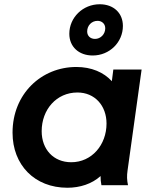

<svg xmlns="http://www.w3.org/2000/svg" viewBox="-20 -871 709 903"><path d="M297 12C356 12 412 -6 453 -43C453 -28 454 -15 457 0H582C577 -24 576 -43 580 -70L646 -544H513L506 -489C468 -531 410 -556 339 -556C175 -556 39 -430 39 -247C39 -95 143 12 297 12ZM176 -254C176 -356 246 -436 344 -436C426 -436 481 -374 481 -290C481 -190 412 -108 315 -108C232 -108 176 -168 176 -254ZM306 -712C306 -651 351 -610 416 -610C495 -610 558 -672 558 -749C558 -810 514 -851 449 -851C370 -851 306 -789 306 -712ZM390 -723C390 -751 411 -773 439 -773C459 -773 475 -759 475 -738C475 -710 453 -688 427 -688C405 -688 390 -702 390 -723Z"/></svg>

Font: Mluvka Bold
Style: Italic
Weight: 700
Italic angle: -8°
Designer: Modified by Jiří Krblich, Original typeface by Gumpita Rahayu
Foundry: Gumpita Rahayu & Jiří Krblich
Version: Version 2.000;Glyphs 3.1.1 (3134)